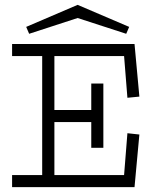

<svg xmlns="http://www.w3.org/2000/svg" viewBox="-20 -771 640 791"><path d="M512.2 -660.2 500 -631.8 299.8 -696.8 100.1 -631.8 87.9 -660.2 299.8 -751ZM204.1 -268.1H356V-162.1H405.8V-426.8H356V-317.9H204.1V-540H491.2L504.9 -368.2L554.2 -373L534.2 -589.8H29.8V-540H153.8V-49.8H29.8V0H534.2L554.2 -216.8L504.9 -222.2L491.2 -49.8H204.1Z"/></svg>

Font: Compagnon Roman
Style: Regular
Weight: 400
Designer: Juliette Duhe, Lea Pradine
Foundry: Velvetyne Type Foundry
Version: Version 1.000;PS 001.000;hotconv 1.0.88;makeotf.lib2.5.64775